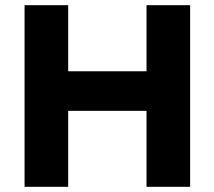

<svg xmlns="http://www.w3.org/2000/svg" viewBox="-20 -720 826 740"><path d="M119.5 -292.8H649.8V-445.3H119.5ZM544.7 -700V0H712.8V-700ZM74.7 -700V0H242.8V-700Z"/></svg>

Font: Jost* Book
Style: Regular
Weight: 400
Version: Version 3.000